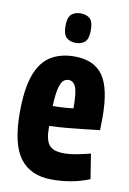

<svg xmlns="http://www.w3.org/2000/svg" viewBox="-86 -803 579 865"><g transform="rotate(10 203.5 -370.0)"><path d="M213 10Q116 10 67.5 -54Q19 -118 19 -262Q19 -370 42 -434Q65 -498 110 -526Q155 -554 219 -554Q308 -554 349 -496.5Q390 -439 390 -306Q390 -297 389.5 -278Q389 -259 389 -247Q363 -244 323.5 -239.5Q284 -235 240.5 -231Q197 -227 160 -226Q160 -222 160 -214Q160 -162 178.5 -139Q197 -116 246 -116Q274 -116 305 -122Q336 -128 367 -136L385 -22Q307 10 213 10ZM160 -317Q186 -317 213.5 -319Q241 -321 254 -323Q254 -395 243.5 -420Q233 -445 211 -445Q197 -445 186.5 -435.5Q176 -426 169 -398Q162 -370 160 -317ZM212 -615Q186 -615 170 -629.5Q154 -644 154 -683Q154 -722 170 -736Q186 -750 212 -750Q239 -750 254.5 -736Q270 -722 270 -683Q270 -644 254.5 -629.5Q239 -615 212 -615Z"/></g></svg>

Font: Georama Condensed
Style: Bold
Weight: 700
Width: 3
Designer: Jean-Baptiste Levee
Foundry: Production Type
Version: Version 1.000